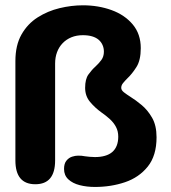

<svg xmlns="http://www.w3.org/2000/svg" viewBox="-20 -712 659 742"><path d="M448.5 -372.5Q448.5 -363.5 459 -355.2Q469.5 -347 484.5 -337.5Q504 -325.5 527.2 -306.2Q550.5 -287 567.8 -257Q585 -227 585 -181.5Q585 -110.5 551 -68.2Q517 -26 463 -7.8Q409 10.5 347 10.5Q315 10.5 287.8 3.5Q260.5 -3.5 244 -19Q227.5 -34.5 227.5 -59Q227.5 -80 236.8 -91.2Q246 -102.5 258.5 -106.5Q271 -110.5 281.5 -110.5Q288.5 -110.5 295.5 -110Q302.5 -109.5 309 -108Q317.5 -107 326.8 -106Q336 -105 347 -105Q368.5 -105 385.2 -109.8Q402 -114.5 413.5 -124.2Q425 -134 431 -149Q437 -164 437 -184Q437 -205 428.2 -221.5Q419.5 -238 404.8 -251.5Q390 -265 372 -277.5Q347 -295.5 328 -318.2Q309 -341 309 -372.5Q309 -406.5 321.8 -424.2Q334.5 -442 349 -455Q362 -467 371.8 -480.2Q381.5 -493.5 381.5 -512.5Q381.5 -526.5 376.2 -538.2Q371 -550 361 -558.5Q351 -567 335.8 -571.5Q320.5 -576 300 -576Q276 -576 256.2 -568Q236.5 -560 222.2 -545.2Q208 -530.5 200.5 -510.5Q193 -490.5 193 -466.5V-92Q193 0 116.5 0Q39.5 0 39.5 -92V-476Q39.5 -537 63 -578.5Q86.5 -620 125.5 -644.8Q164.5 -669.5 210.2 -680.5Q256 -691.5 300.5 -691.5Q360 -691.5 411 -673Q462 -654.5 493 -617.5Q524 -580.5 524 -526Q524 -479 507.2 -452.8Q490.5 -426.5 473 -410Q463 -400 455.8 -391.2Q448.5 -382.5 448.5 -372.5Z"/></svg>

Font: Sono Monospace
Style: Bold
Weight: 700
Designer: Tyler Finck
Foundry: Tyler Finck
Version: Version 2.112